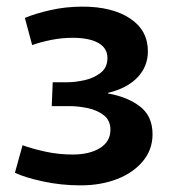

<svg xmlns="http://www.w3.org/2000/svg" viewBox="-20 -551 519 579"><path d="M223 8Q164 8 109 -4Q54 -16 25 -30L48 -113Q75 -103 115.5 -94Q156 -85 199 -85Q250 -85 281.5 -104.5Q313 -124 313 -160Q313 -188 293 -203.5Q273 -219 244.5 -225Q216 -231 189 -231H136L139 -303H185Q206 -303 234 -309Q262 -315 283 -331Q304 -347 304 -376Q304 -406 276.5 -421.5Q249 -437 199 -437Q166 -437 134 -430.5Q102 -424 77 -415L55 -497Q86 -510 132 -520.5Q178 -531 229 -531Q318 -531 372 -495.5Q426 -460 426 -396Q426 -351 395 -318Q364 -285 306 -271V-269Q364 -259 402 -230Q440 -201 440 -146Q440 -100 411 -65Q382 -30 333 -11Q284 8 223 8Z"/></svg>

Font: Murecho Medium
Style: Regular
Weight: 500
Designer: Neil Summerour
Foundry: Positype
Version: Version 1.010; ttfautohint (v1.8.3)